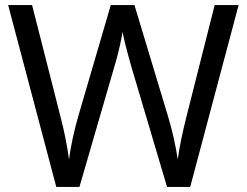

<svg xmlns="http://www.w3.org/2000/svg" viewBox="-20 -734 970 754"><path d="M917 -714 727 0H636L497 -468Q489 -497 481 -526Q473 -555 468 -577.5Q463 -600 461 -609Q460 -596 450.5 -553.5Q441 -511 427 -465L292 0H201L12 -714H106L217 -278Q229 -232 237.5 -189Q246 -146 251 -108Q256 -147 266 -193Q276 -239 289 -283L415 -714H508L639 -280Q653 -234 663 -188.5Q673 -143 678 -108Q683 -145 692 -188.5Q701 -232 713 -279L823 -714Z"/></svg>

Font: Noto Sans Thai Looped
Style: Regular
Weight: 400
Designer: Sasikarn Vongin, Ben Mitchell
Foundry: The Fontpad Ltd
Version: Version 1.001; ttfautohint (v1.8.4.7-5d5b)